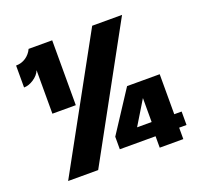

<svg xmlns="http://www.w3.org/2000/svg" viewBox="-122 -840 1027 979"><g transform="rotate(-20 391.5 -351.0)"><path d="M473 -702H635L250 0H87ZM752 -135V-62H712V0H584V-62H390V-130L535 -352H712V-135ZM590 -137V-267L511 -137ZM129 -350V-586Q119 -561 92 -543Q65 -525 39 -525V-644Q69 -644 92.5 -660Q116 -676 128 -702H256V-350Z"/></g></svg>

Font: Parkinsans
Style: Bold
Weight: 700
Designer: Red Stone, Indian Type Foundry
Foundry: Indian Type Foundry
Version: Version 1.000